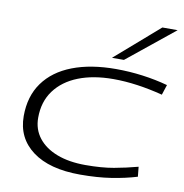

<svg xmlns="http://www.w3.org/2000/svg" viewBox="-87 -872 925 965"><g transform="rotate(10 375.5 -390.0)"><path d="M385 10Q228 10 141.5 -54.5Q55 -119 55 -231Q55 -332 105.5 -402Q156 -472 249.5 -508Q343 -544 471 -544Q540 -544 607.5 -535Q675 -526 737 -509L720 -457Q654 -474 590.5 -483Q527 -492 467 -492Q365 -492 289 -462Q213 -432 170.5 -374.5Q128 -317 128 -235Q128 -176 162 -132.5Q196 -89 257.5 -65.5Q319 -42 403 -42Q486 -42 547 -53Q608 -64 668 -80L673 -30Q614 -12 543.5 -1Q473 10 385 10ZM441 -596 664 -790H742L502 -596Z"/></g></svg>

Font: Georama ExtraExtended Light
Style: Italic
Weight: 300
Width: 8
Italic angle: -9°
Designer: Jean-Baptiste Levee
Foundry: Production Type
Version: Version 1.000